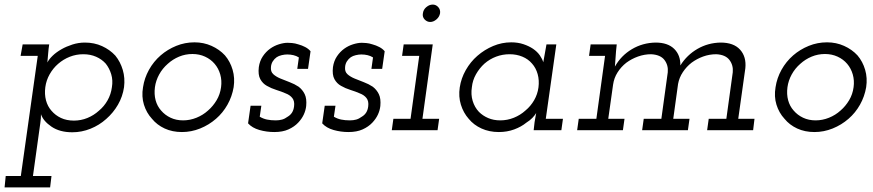

<svg xmlns="http://www.w3.org/2000/svg" viewBox="-21 -569 3813 839"><path d="M4 200 -1 250H198L204 200H123L155 -30Q157 -43 157.5 -51.5Q158 -60 158 -70Q168 -40 204 -15.5Q240 9 295 9Q336 9 374.5 -6.5Q413 -22 443 -49Q474 -76 494.5 -111.5Q515 -147 521 -188Q526 -228 515.5 -263.5Q505 -299 483 -326Q459 -352 425 -367.5Q391 -383 350 -383Q322 -383 295.5 -374.5Q269 -366 248 -354Q225 -341 209 -325.5Q193 -310 186 -296Q188 -316 189.5 -336Q191 -356 194 -375H78L69 -325H144L70 200ZM468 -188Q464 -157 449 -130.5Q434 -104 411 -85Q389 -65 361 -53.5Q333 -42 302 -42Q270 -42 245.5 -53.5Q221 -65 204 -85Q187 -104 180 -130.5Q173 -157 177 -188Q181 -218 196 -244.5Q211 -271 233 -290Q256 -310 284 -321Q312 -332 343 -332Q374 -332 399 -321Q424 -310 441 -291Q457 -271 465 -244.5Q473 -218 468 -188Z M604 -188Q597 -147 608 -111.5Q619 -76 643 -50Q665 -23 698.5 -7.5Q732 8 774 8Q815 8 853.5 -7.5Q892 -23 923 -50Q953 -76 973 -111.5Q993 -147 1000 -188Q1006 -228 995.5 -264Q985 -300 962 -327Q938 -353 903.5 -368.5Q869 -384 829 -384Q787 -384 749 -368.5Q711 -353 681 -327Q650 -300 630 -264Q610 -228 604 -188ZM656 -188Q660 -217 674.5 -243.5Q689 -270 712 -290Q734 -310 761.5 -321.5Q789 -333 820 -333Q850 -333 875 -321.5Q900 -310 917 -290Q934 -270 941.5 -243.5Q949 -217 945 -188Q941 -157 925.5 -131Q910 -105 888 -86Q866 -66 837.5 -54.5Q809 -43 779 -43Q749 -43 724.5 -54.5Q700 -66 683 -86Q666 -105 659 -131Q652 -157 656 -188Z M1063 -30Q1081 -10 1112.5 -1Q1144 8 1178 8Q1214 8 1239.5 -3.5Q1265 -15 1282 -33Q1298 -50 1306.5 -68.5Q1315 -87 1317 -106Q1320 -138 1310.5 -157.5Q1301 -177 1284 -190Q1266 -202 1244.5 -210Q1223 -218 1204 -226Q1185 -234 1173 -245Q1161 -256 1163 -276Q1164 -290 1171 -301Q1178 -312 1188 -319Q1197 -325 1210 -328Q1223 -331 1234 -331Q1248 -331 1261 -328Q1274 -325 1285 -318L1278 -268H1325L1336 -345Q1327 -356 1312.5 -363.5Q1298 -371 1283 -375Q1268 -380 1255 -381Q1242 -382 1236 -382Q1219 -382 1198 -375.5Q1177 -369 1159 -356Q1141 -343 1127.5 -323Q1114 -303 1110 -276Q1106 -242 1116.5 -223Q1127 -204 1145 -194Q1164 -183 1186.5 -176Q1209 -169 1227 -161Q1246 -154 1256.5 -140.5Q1267 -127 1264 -104Q1262 -88 1255 -77Q1248 -66 1236 -59Q1224 -50 1211.5 -46.5Q1199 -43 1184 -43Q1163 -43 1146 -46.5Q1129 -50 1114 -59L1121 -107H1074Z M1387 -30Q1405 -10 1436.5 -1Q1468 8 1502 8Q1538 8 1563.5 -3.5Q1589 -15 1606 -33Q1622 -50 1630.5 -68.5Q1639 -87 1641 -106Q1644 -138 1634.5 -157.5Q1625 -177 1608 -190Q1590 -202 1568.5 -210Q1547 -218 1528 -226Q1509 -234 1497 -245Q1485 -256 1487 -276Q1488 -290 1495 -301Q1502 -312 1512 -319Q1521 -325 1534 -328Q1547 -331 1558 -331Q1572 -331 1585 -328Q1598 -325 1609 -318L1602 -268H1649L1660 -345Q1651 -356 1636.5 -363.5Q1622 -371 1607 -375Q1592 -380 1579 -381Q1566 -382 1560 -382Q1543 -382 1522 -375.5Q1501 -369 1483 -356Q1465 -343 1451.5 -323Q1438 -303 1434 -276Q1430 -242 1440.5 -223Q1451 -204 1469 -194Q1488 -183 1510.5 -176Q1533 -169 1551 -161Q1570 -154 1580.5 -140.5Q1591 -127 1588 -104Q1586 -88 1579 -77Q1572 -66 1560 -59Q1548 -50 1535.5 -46.5Q1523 -43 1508 -43Q1487 -43 1470 -46.5Q1453 -50 1438 -59L1445 -107H1398Z M1698 -50 1691 0H1891L1898 -50H1825L1870 -375H1743L1736 -325H1811L1773 -50ZM1827 -511Q1824 -495 1834.5 -484Q1845 -473 1859 -473Q1873 -473 1886 -484Q1899 -495 1902 -511Q1904 -527 1894 -538Q1884 -549 1870 -549Q1855 -549 1842 -538Q1829 -527 1827 -511Z M1988 -187Q1982 -147 1993 -111.5Q2004 -76 2027 -50Q2049 -23 2083 -7.5Q2117 8 2159 8Q2195 8 2226 -3.5Q2257 -15 2279 -33Q2295 -43 2305.5 -54Q2316 -65 2322 -75Q2320 -65 2318.5 -55.5Q2317 -46 2315 -35L2311 0H2432L2439 -50H2364L2410 -375H2367Q2364 -355 2360 -336Q2356 -317 2353 -297Q2349 -311 2338 -327Q2327 -343 2308 -356Q2290 -368 2266 -376Q2242 -384 2213 -384Q2172 -384 2134 -368Q2096 -352 2065 -325Q2035 -299 2014.5 -263Q1994 -227 1988 -187ZM2041 -188Q2044 -218 2059 -244.5Q2074 -271 2096 -291Q2119 -311 2147 -321.5Q2175 -332 2206 -332Q2236 -332 2261.5 -321.5Q2287 -311 2304 -291Q2321 -272 2328.5 -245Q2336 -218 2332 -187Q2328 -157 2313 -131Q2298 -105 2275 -86Q2253 -66 2224.5 -54.5Q2196 -43 2165 -43Q2136 -43 2112.5 -53Q2089 -63 2072 -80Q2053 -100 2044.5 -128Q2036 -156 2041 -188Z M3076 -50 3069 0H3270L3276 -50H3205L3236 -271Q3241 -321 3213 -352Q3185 -383 3128 -383Q3073 -382 3027 -355.5Q2981 -329 2952 -283Q2953 -328 2925 -355.5Q2897 -383 2844 -383Q2787 -382 2740 -354Q2693 -326 2666 -278Q2668 -297 2668.5 -312Q2669 -327 2671 -346L2674 -375H2560L2553 -325H2623L2585 -50H2508L2501 0H2701L2708 -50H2637L2658 -199Q2662 -228 2677.5 -252.5Q2693 -277 2716 -295Q2739 -312 2767 -322Q2795 -332 2824 -332Q2865 -330 2882.5 -307Q2900 -284 2897 -253L2869 -50H2792L2785 0H2985L2992 -50H2921L2942 -202Q2947 -230 2963 -254Q2979 -278 3001 -295Q3024 -312 3051.5 -322Q3079 -332 3109 -332Q3149 -330 3166.5 -307Q3184 -284 3181 -253L3153 -50Z M3368 -188Q3361 -147 3372 -111.5Q3383 -76 3407 -50Q3429 -23 3462.5 -7.5Q3496 8 3538 8Q3579 8 3617.5 -7.5Q3656 -23 3687 -50Q3717 -76 3737 -111.5Q3757 -147 3764 -188Q3770 -228 3759.5 -264Q3749 -300 3726 -327Q3702 -353 3667.5 -368.5Q3633 -384 3593 -384Q3551 -384 3513 -368.5Q3475 -353 3445 -327Q3414 -300 3394 -264Q3374 -228 3368 -188ZM3420 -188Q3424 -217 3438.5 -243.5Q3453 -270 3476 -290Q3498 -310 3525.5 -321.5Q3553 -333 3584 -333Q3614 -333 3639 -321.5Q3664 -310 3681 -290Q3698 -270 3705.5 -243.5Q3713 -217 3709 -188Q3705 -157 3689.5 -131Q3674 -105 3652 -86Q3630 -66 3601.5 -54.5Q3573 -43 3543 -43Q3513 -43 3488.5 -54.5Q3464 -66 3447 -86Q3430 -105 3423 -131Q3416 -157 3420 -188Z"/></svg>

Font: Josefin Slab Thin Medium
Style: Italic
Weight: 500
Italic angle: -12°
Version: Version 2.000